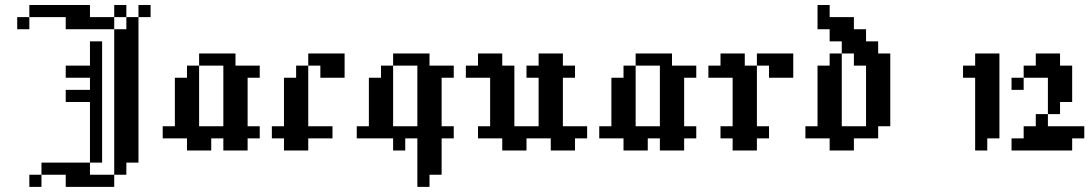

<svg xmlns="http://www.w3.org/2000/svg" viewBox="-20 -591 4278 754"><path d="M47.6 -523.8H95.2V-476.2H47.6ZM95.2 -571.4H142.9V-523.8H95.2ZM142.9 -571.4H190.5V-523.8H142.9ZM190.5 -571.4H238.1V-523.8H190.5ZM238.1 -571.4H285.7V-523.8H238.1ZM285.7 -571.4H333.3V-523.8H285.7ZM285.7 -523.8H333.3V-476.2H285.7ZM238.1 -523.8H285.7V-476.2H238.1ZM333.3 -523.8H381V-476.2H333.3ZM381 -523.8H428.6V-476.2H381ZM428.6 -571.4H476.2V-523.8H428.6ZM523.8 -571.4H571.4V-523.8H523.8ZM476.2 -523.8H523.8V-476.2H476.2ZM476.2 -476.2H523.8V-428.6H476.2ZM428.6 -476.2H476.2V-428.6H428.6ZM428.6 -428.6H476.2V-381H428.6ZM476.2 -428.6H523.8V-381H476.2ZM476.2 -381H523.8V-333.3H476.2ZM476.2 -333.3H523.8V-285.7H476.2ZM428.6 -333.3H476.2V-285.7H428.6ZM428.6 -381H476.2V-333.3H428.6ZM333.3 -428.6H381V-381H333.3ZM333.3 -381H381V-333.3H333.3ZM333.3 -333.3H381V-285.7H333.3ZM333.3 -285.7H381V-238.1H333.3ZM333.3 -238.1H381V-190.5H333.3ZM333.3 -190.5H381V-142.9H333.3ZM428.6 -285.7H476.2V-238.1H428.6ZM476.2 -285.7H523.8V-238.1H476.2ZM476.2 -238.1H523.8V-190.5H476.2ZM428.6 -238.1H476.2V-190.5H428.6ZM428.6 -190.5H476.2V-142.9H428.6ZM476.2 -190.5H523.8V-142.9H476.2ZM285.7 -333.3H333.3V-285.7H285.7ZM238.1 -333.3H285.7V-285.7H238.1ZM285.7 -238.1H333.3V-190.5H285.7ZM238.1 -238.1H285.7V-190.5H238.1ZM333.3 0H381V47.6H333.3ZM285.7 47.6H333.3V95.2H285.7ZM238.1 47.6H285.7V95.2H238.1ZM190.5 47.6H238.1V95.2H190.5ZM142.9 47.6H190.5V95.2H142.9ZM95.2 95.2H142.9V142.9H95.2ZM238.1 95.2H285.7V142.9H238.1ZM285.7 95.2H333.3V142.9H285.7ZM333.3 95.2H381V142.9H333.3ZM381 95.2H428.6V142.9H381ZM428.6 47.6H476.2V95.2H428.6ZM428.6 0H476.2V47.6H428.6ZM476.2 0H523.8V47.6H476.2ZM333.3 -47.6H381V0H333.3ZM333.3 -95.2H381V-47.6H333.3ZM333.3 -142.9H381V-95.2H333.3ZM428.6 -142.9H476.2V-95.2H428.6ZM428.6 -95.2H476.2V-47.6H428.6ZM428.6 -47.6H476.2V0H428.6ZM476.2 -47.6H523.8V0H476.2ZM476.2 -95.2H523.8V-47.6H476.2ZM476.2 -142.9H523.8V-95.2H476.2Z M666.7 -95.2H714.3V-47.6H666.7ZM714.3 -95.2H761.9V-47.6H714.3ZM761.9 -95.2H809.5V-47.6H761.9ZM809.5 -95.2H857.1V-47.6H809.5ZM714.3 -47.6H761.9V0H714.3ZM761.9 -47.6H809.5V0H761.9ZM619 -95.2H666.7V-47.6H619ZM666.7 -142.9H714.3V-95.2H666.7ZM666.7 -190.5H714.3V-142.9H666.7ZM666.7 -238.1H714.3V-190.5H666.7ZM714.3 -142.9H761.9V-95.2H714.3ZM714.3 -190.5H761.9V-142.9H714.3ZM714.3 -238.1H761.9V-190.5H714.3ZM714.3 -285.7H761.9V-238.1H714.3ZM857.1 -333.3H904.8V-285.7H857.1ZM857.1 -285.7H904.8V-238.1H857.1ZM904.8 -285.7H952.4V-238.1H904.8ZM857.1 -238.1H904.8V-190.5H857.1ZM904.8 -238.1H952.4V-190.5H904.8ZM904.8 -190.5H952.4V-142.9H904.8ZM857.1 -190.5H904.8V-142.9H857.1ZM857.1 -142.9H904.8V-95.2H857.1ZM904.8 -142.9H952.4V-95.2H904.8ZM857.1 -95.2H904.8V-47.6H857.1ZM857.1 -47.6H904.8V0H857.1ZM904.8 -47.6H952.4V0H904.8ZM904.8 -95.2H952.4V-47.6H904.8ZM952.4 -95.2H1000V-47.6H952.4ZM761.9 -381H809.5V-333.3H761.9ZM809.5 -381H857.1V-333.3H809.5ZM857.1 -381H904.8V-333.3H857.1ZM952.4 -333.3H1000V-285.7H952.4ZM904.8 -333.3H952.4V-285.7H904.8ZM714.3 -333.3H761.9V-285.7H714.3ZM666.7 -285.7H714.3V-238.1H666.7Z M1095.2 -95.2H1142.9V-47.6H1095.2ZM1047.6 -95.2H1095.2V-47.6H1047.6ZM1142.9 -95.2H1190.5V-47.6H1142.9ZM1095.2 -47.6H1142.9V0H1095.2ZM1142.9 -47.6H1190.5V0H1142.9ZM1095.2 -142.9H1142.9V-95.2H1095.2ZM1142.9 -142.9H1190.5V-95.2H1142.9ZM1142.9 -190.5H1190.5V-142.9H1142.9ZM1142.9 -238.1H1190.5V-190.5H1142.9ZM1095.2 -238.1H1142.9V-190.5H1095.2ZM1095.2 -190.5H1142.9V-142.9H1095.2ZM1142.9 -285.7H1190.5V-238.1H1142.9ZM1285.7 -333.3H1333.3V-285.7H1285.7ZM1238.1 -333.3H1285.7V-285.7H1238.1ZM1190.5 -95.2H1238.1V-47.6H1190.5ZM1190.5 -381H1238.1V-333.3H1190.5ZM1238.1 -381H1285.7V-333.3H1238.1ZM1285.7 -381H1333.3V-333.3H1285.7ZM1142.9 -333.3H1190.5V-285.7H1142.9ZM1095.2 -285.7H1142.9V-238.1H1095.2ZM1238.1 -95.2H1285.7V-47.6H1238.1Z M1381 -95.2H1428.6V-47.6H1381ZM1428.6 -95.2H1476.2V-47.6H1428.6ZM1476.2 -95.2H1523.8V-47.6H1476.2ZM1523.8 -95.2H1571.4V-47.6H1523.8ZM1571.4 -95.2H1619V-47.6H1571.4ZM1619 -95.2H1666.7V-47.6H1619ZM1666.7 -95.2H1714.3V-47.6H1666.7ZM1714.3 -95.2H1761.9V-47.6H1714.3ZM1523.8 -47.6H1571.4V0H1523.8ZM1619 -47.6H1666.7V0H1619ZM1666.7 -47.6H1714.3V0H1666.7ZM1666.7 0H1714.3V47.6H1666.7ZM1666.7 47.6H1714.3V95.2H1666.7ZM1619 0H1666.7V47.6H1619ZM1619 47.6H1666.7V95.2H1619ZM1619 95.2H1666.7V142.9H1619ZM1666.7 -142.9H1714.3V-95.2H1666.7ZM1619 -142.9H1666.7V-95.2H1619ZM1619 -190.5H1666.7V-142.9H1619ZM1666.7 -190.5H1714.3V-142.9H1666.7ZM1666.7 -238.1H1714.3V-190.5H1666.7ZM1619 -238.1H1666.7V-190.5H1619ZM1619 -285.7H1666.7V-238.1H1619ZM1619 -333.3H1666.7V-285.7H1619ZM1666.7 -333.3H1714.3V-285.7H1666.7ZM1666.7 -285.7H1714.3V-238.1H1666.7ZM1619 -381H1666.7V-333.3H1619ZM1714.3 -333.3H1761.9V-285.7H1714.3ZM1571.4 -381H1619V-333.3H1571.4ZM1523.8 -381H1571.4V-333.3H1523.8ZM1476.2 -333.3H1523.8V-285.7H1476.2ZM1428.6 -285.7H1476.2V-238.1H1428.6ZM1476.2 -285.7H1523.8V-238.1H1476.2ZM1476.2 -238.1H1523.8V-190.5H1476.2ZM1428.6 -238.1H1476.2V-190.5H1428.6ZM1428.6 -190.5H1476.2V-142.9H1428.6ZM1428.6 -142.9H1476.2V-95.2H1428.6ZM1476.2 -142.9H1523.8V-95.2H1476.2ZM1476.2 -190.5H1523.8V-142.9H1476.2Z M1809.5 -333.3H1857.1V-285.7H1809.5ZM1857.1 -333.3H1904.8V-285.7H1857.1ZM1904.8 -333.3H1952.4V-285.7H1904.8ZM1952.4 -333.3H2000V-285.7H1952.4ZM1857.1 -381H1904.8V-333.3H1857.1ZM1904.8 -381H1952.4V-333.3H1904.8ZM2047.6 -333.3H2095.2V-285.7H2047.6ZM2095.2 -333.3H2142.9V-285.7H2095.2ZM2142.9 -333.3H2190.5V-285.7H2142.9ZM2190.5 -333.3H2238.1V-285.7H2190.5ZM2095.2 -381H2142.9V-333.3H2095.2ZM2142.9 -381H2190.5V-333.3H2142.9ZM1952.4 -285.7H2000V-238.1H1952.4ZM1904.8 -285.7H1952.4V-238.1H1904.8ZM1904.8 -238.1H1952.4V-190.5H1904.8ZM1904.8 -190.5H1952.4V-142.9H1904.8ZM1952.4 -190.5H2000V-142.9H1952.4ZM1952.4 -142.9H2000V-95.2H1952.4ZM1952.4 -238.1H2000V-190.5H1952.4ZM1904.8 -142.9H1952.4V-95.2H1904.8ZM2095.2 -285.7H2142.9V-238.1H2095.2ZM2142.9 -285.7H2190.5V-238.1H2142.9ZM2142.9 -238.1H2190.5V-190.5H2142.9ZM2142.9 -190.5H2190.5V-142.9H2142.9ZM2142.9 -142.9H2190.5V-95.2H2142.9ZM2095.2 -190.5H2142.9V-142.9H2095.2ZM2095.2 -238.1H2142.9V-190.5H2095.2ZM2095.2 -142.9H2142.9V-95.2H2095.2ZM1857.1 -95.2H1904.8V-47.6H1857.1ZM1904.8 -95.2H1952.4V-47.6H1904.8ZM1952.4 -95.2H2000V-47.6H1952.4ZM2000 -95.2H2047.6V-47.6H2000ZM2047.6 -95.2H2095.2V-47.6H2047.6ZM2095.2 -95.2H2142.9V-47.6H2095.2ZM2142.9 -95.2H2190.5V-47.6H2142.9ZM2190.5 -95.2H2238.1V-47.6H2190.5ZM1952.4 -47.6H2000V0H1952.4ZM2000 -47.6H2047.6V0H2000ZM2238.1 -95.2H2285.7V-47.6H2238.1ZM2190.5 -47.6H2238.1V0H2190.5ZM2142.9 -47.6H2190.5V0H2142.9Z M2381 -95.2H2428.6V-47.6H2381ZM2428.6 -95.2H2476.2V-47.6H2428.6ZM2476.2 -95.2H2523.8V-47.6H2476.2ZM2523.8 -95.2H2571.4V-47.6H2523.8ZM2428.6 -47.6H2476.2V0H2428.6ZM2476.2 -47.6H2523.8V0H2476.2ZM2333.3 -95.2H2381V-47.6H2333.3ZM2381 -142.9H2428.6V-95.2H2381ZM2381 -190.5H2428.6V-142.9H2381ZM2381 -238.1H2428.6V-190.5H2381ZM2428.6 -142.9H2476.2V-95.2H2428.6ZM2428.6 -190.5H2476.2V-142.9H2428.6ZM2428.6 -238.1H2476.2V-190.5H2428.6ZM2428.6 -285.7H2476.2V-238.1H2428.6ZM2571.4 -333.3H2619V-285.7H2571.4ZM2571.4 -285.7H2619V-238.1H2571.4ZM2619 -285.7H2666.7V-238.1H2619ZM2571.4 -238.1H2619V-190.5H2571.4ZM2619 -238.1H2666.7V-190.5H2619ZM2619 -190.5H2666.7V-142.9H2619ZM2571.4 -190.5H2619V-142.9H2571.4ZM2571.4 -142.9H2619V-95.2H2571.4ZM2619 -142.9H2666.7V-95.2H2619ZM2571.4 -95.2H2619V-47.6H2571.4ZM2571.4 -47.6H2619V0H2571.4ZM2619 -47.6H2666.7V0H2619ZM2619 -95.2H2666.7V-47.6H2619ZM2666.7 -95.2H2714.3V-47.6H2666.7ZM2476.2 -381H2523.8V-333.3H2476.2ZM2523.8 -381H2571.4V-333.3H2523.8ZM2571.4 -381H2619V-333.3H2571.4ZM2666.7 -333.3H2714.3V-285.7H2666.7ZM2619 -333.3H2666.7V-285.7H2619ZM2428.6 -333.3H2476.2V-285.7H2428.6ZM2381 -285.7H2428.6V-238.1H2381Z M2809.5 -95.2H2857.1V-47.6H2809.5ZM2857.1 -95.2H2904.8V-47.6H2857.1ZM2904.8 -95.2H2952.4V-47.6H2904.8ZM2952.4 -95.2H3000V-47.6H2952.4ZM2857.1 -47.6H2904.8V0H2857.1ZM2904.8 -47.6H2952.4V0H2904.8ZM2857.1 -142.9H2904.8V-95.2H2857.1ZM2904.8 -142.9H2952.4V-95.2H2904.8ZM2904.8 -190.5H2952.4V-142.9H2904.8ZM2904.8 -238.1H2952.4V-190.5H2904.8ZM2904.8 -285.7H2952.4V-238.1H2904.8ZM2857.1 -285.7H2904.8V-238.1H2857.1ZM2857.1 -238.1H2904.8V-190.5H2857.1ZM2857.1 -190.5H2904.8V-142.9H2857.1ZM2904.8 -333.3H2952.4V-285.7H2904.8ZM2857.1 -333.3H2904.8V-285.7H2857.1ZM2809.5 -333.3H2857.1V-285.7H2809.5ZM2761.9 -333.3H2809.5V-285.7H2761.9ZM2809.5 -381H2857.1V-333.3H2809.5ZM2857.1 -381H2904.8V-333.3H2857.1ZM2952.4 -381H3000V-333.3H2952.4ZM3000 -381H3047.6V-333.3H3000ZM3047.6 -381H3095.2V-333.3H3047.6ZM3000 -333.3H3047.6V-285.7H3000ZM3047.6 -333.3H3095.2V-285.7H3047.6Z M3142.9 -95.2H3190.5V-47.6H3142.9ZM3190.5 -95.2H3238.1V-47.6H3190.5ZM3238.1 -95.2H3285.7V-47.6H3238.1ZM3285.7 -95.2H3333.3V-47.6H3285.7ZM3333.3 -95.2H3381V-47.6H3333.3ZM3238.1 -47.6H3285.7V0H3238.1ZM3285.7 -47.6H3333.3V0H3285.7ZM3381 -95.2H3428.6V-47.6H3381ZM3190.5 -142.9H3238.1V-95.2H3190.5ZM3190.5 -190.5H3238.1V-142.9H3190.5ZM3238.1 -190.5H3285.7V-142.9H3238.1ZM3238.1 -142.9H3285.7V-95.2H3238.1ZM3238.1 -381H3285.7V-333.3H3238.1ZM3238.1 -285.7H3285.7V-238.1H3238.1ZM3238.1 -238.1H3285.7V-190.5H3238.1ZM3190.5 -238.1H3238.1V-190.5H3190.5ZM3190.5 -285.7H3238.1V-238.1H3190.5ZM3285.7 -428.6H3333.3V-381H3285.7ZM3333.3 -428.6H3381V-381H3333.3ZM3381 -428.6H3428.6V-381H3381ZM3333.3 -381H3381V-333.3H3333.3ZM3381 -381H3428.6V-333.3H3381ZM3428.6 -381H3476.2V-333.3H3428.6ZM3381 -285.7H3428.6V-238.1H3381ZM3428.6 -285.7H3476.2V-238.1H3428.6ZM3428.6 -238.1H3476.2V-190.5H3428.6ZM3428.6 -190.5H3476.2V-142.9H3428.6ZM3381 -190.5H3428.6V-142.9H3381ZM3381 -238.1H3428.6V-190.5H3381ZM3381 -142.9H3428.6V-95.2H3381ZM3428.6 -142.9H3476.2V-95.2H3428.6ZM3333.3 -476.2H3381V-428.6H3333.3ZM3285.7 -476.2H3333.3V-428.6H3285.7ZM3238.1 -476.2H3285.7V-428.6H3238.1ZM3285.7 -523.8H3333.3V-476.2H3285.7ZM3238.1 -523.8H3285.7V-476.2H3238.1ZM3190.5 -571.4H3238.1V-523.8H3190.5ZM3190.5 -523.8H3238.1V-476.2H3190.5ZM3190.5 -333.3H3238.1V-285.7H3190.5ZM3238.1 -333.3H3285.7V-285.7H3238.1ZM3381 -333.3H3428.6V-285.7H3381ZM3428.6 -333.3H3476.2V-285.7H3428.6Z M3809.5 -47.6H3857.1V0H3809.5ZM3809.5 -95.2H3857.1V-47.6H3809.5ZM3809.5 -142.9H3857.1V-95.2H3809.5ZM3809.5 -190.5H3857.1V-142.9H3809.5ZM3809.5 -238.1H3857.1V-190.5H3809.5ZM3809.5 -285.7H3857.1V-238.1H3809.5ZM3809.5 -333.3H3857.1V-285.7H3809.5ZM3809.5 -381H3857.1V-333.3H3809.5ZM3857.1 -381H3904.8V-333.3H3857.1ZM3857.1 -333.3H3904.8V-285.7H3857.1ZM3857.1 -285.7H3904.8V-238.1H3857.1ZM3857.1 -238.1H3904.8V-190.5H3857.1ZM3857.1 -190.5H3904.8V-142.9H3857.1ZM3857.1 -142.9H3904.8V-95.2H3857.1ZM3857.1 -95.2H3904.8V-47.6H3857.1ZM3761.9 -333.3H3809.5V-285.7H3761.9Z M3952.4 -47.6H4000V0H3952.4ZM4000 -95.2H4047.6V-47.6H4000ZM4047.6 -142.9H4095.2V-95.2H4047.6ZM4095.2 -190.5H4142.9V-142.9H4095.2ZM4095.2 -238.1H4142.9V-190.5H4095.2ZM4095.2 -285.7H4142.9V-238.1H4095.2ZM4095.2 -333.3H4142.9V-285.7H4095.2ZM4142.9 -238.1H4190.5V-190.5H4142.9ZM4142.9 -285.7H4190.5V-238.1H4142.9ZM4142.9 -333.3H4190.5V-285.7H4142.9ZM4095.2 -381H4142.9V-333.3H4095.2ZM4047.6 -381H4095.2V-333.3H4047.6ZM4000 -333.3H4047.6V-285.7H4000ZM3952.4 -285.7H4000V-238.1H3952.4ZM4047.6 -333.3H4095.2V-285.7H4047.6ZM4000 -47.6H4047.6V0H4000ZM4047.6 -47.6H4095.2V0H4047.6ZM4095.2 -47.6H4142.9V0H4095.2ZM4047.6 -95.2H4095.2V-47.6H4047.6ZM4095.2 -95.2H4142.9V-47.6H4095.2ZM4142.9 -95.2H4190.5V-47.6H4142.9ZM4190.5 -95.2H4238.1V-47.6H4190.5ZM4142.9 -47.6H4190.5V0H4142.9Z"/></svg>

Font: Jacquard 12
Style: Regular
Weight: 400
Designer: Sarah Cadigan-Fried
Version: Version 1.000; ttfautohint (v1.8.4.7-5d5b)